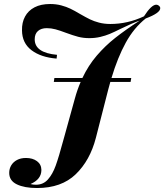

<svg xmlns="http://www.w3.org/2000/svg" viewBox="-20 -759 827 967"><path d="M787.1 -717.8Q787.1 -693.4 713.9 -666Q654.3 -618.7 613.3 -543.9Q572.3 -469.2 541.5 -366.2H641.1L637.7 -346.2H535.6Q531.7 -333.5 524.9 -307.1L462.9 -64.9Q433.6 48.8 361.6 118.4Q289.6 188 166.5 188Q103 188 64.7 169.4Q26.4 150.9 26.4 111.8Q26.4 90.8 36.6 73.7Q46.9 56.6 65.9 46.6Q85 36.6 110.8 36.6Q144.5 36.6 166.3 52.7Q188 68.8 188.5 96.7Q188.5 144.5 133.3 168Q147 171.4 161.1 171.4Q197.8 171.4 221.4 144.8Q245.1 118.2 260.7 74.7Q276.4 31.2 299.3 -54.2L303.7 -69.8L356.9 -262.2Q369.1 -307.1 386.2 -346.2H251L253.9 -366.2H395Q424.8 -429.2 467.3 -478.8Q509.8 -528.3 560.3 -568.1Q610.8 -607.9 683.6 -655.3Q646 -642.6 586.4 -613.3Q554.2 -597.2 532.5 -588.1Q510.7 -579.1 484.9 -573Q459 -566.9 429.7 -566.9Q399.9 -566.9 373.8 -573.7Q347.7 -580.6 312 -593.8Q281.2 -605.5 259.5 -611.3Q237.8 -617.2 215.3 -617.2Q187.5 -617.2 171.1 -602.8Q154.8 -588.4 154.8 -561Q154.8 -493.2 267.1 -482.9L265.1 -463.9Q186 -470.2 138.7 -506.1Q91.3 -542 90.8 -606Q89.8 -645.5 106 -675.5Q122.1 -705.6 154.1 -722.2Q186 -738.8 232.4 -738.8Q262.7 -738.8 288.3 -731.9Q314 -725.1 334.7 -715.1Q355.5 -705.1 383.3 -688.5Q413.1 -671.4 433.1 -661.6Q453.1 -651.9 479.2 -645Q505.4 -638.2 535.6 -638.2Q623 -638.2 705.1 -676.8Q742.7 -735.4 767.1 -735.4Q773.9 -735.4 780.8 -730Q787.1 -724.6 787.1 -717.8Z"/></svg>

Font: TypoPRO Playfair Display SC
Style: Bold Italic
Weight: 700
Italic angle: -14.9847°
Designer: Claus Eggers Sørensen
Foundry: Claus Eggers Sørensen
Version: Version 1.004;PS 001.004;hotconv 1.0.70;makeotf.lib2.5.58329